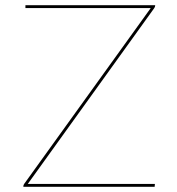

<svg xmlns="http://www.w3.org/2000/svg" viewBox="-20 -720 681 740"><path d="M578 -700V-698Q578 -693.5 574 -688L87 -11H577L576 0H70V-2Q70 -5 70.8 -6.8Q71.5 -8.5 73 -11L561 -689H78V-700Z"/></svg>

Font: Lato Hairline
Style: Regular
Weight: 250
Designer: Lukasz Dziedzic
Foundry: Lukasz Dziedzic
Version: Version 1.104; Western+Polish opensource